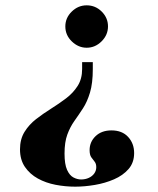

<svg xmlns="http://www.w3.org/2000/svg" viewBox="-20 -502 594 720"><path d="M262 198Q225 198 188.5 191Q152 184 122 167.5Q92 151 73.5 124Q55 97 55 58Q55 20 72 -7.5Q89 -35 115.5 -55.5Q142 -76 171.5 -94.5Q201 -113 227.5 -133Q254 -153 271 -179.5Q288 -206 288 -243V-269H328V-243Q328 -190 317.5 -155Q307 -120 291 -95.5Q275 -71 259 -48.5Q243 -26 232.5 2.5Q222 31 222 74Q222 114 231.5 135Q241 156 255.5 163.5Q270 171 284 171Q300 171 313 165Q326 159 333.5 148.5Q341 138 341 125Q341 112 335 104.5Q329 97 322.5 88Q316 79 316 61Q316 30 338.5 8.5Q361 -13 398 -13Q438 -13 460.5 11.5Q483 36 483 72Q483 108 462 132Q441 156 407.5 170.5Q374 185 335.5 191.5Q297 198 262 198ZM305 -323Q274 -323 249.5 -346.5Q225 -370 225 -403Q225 -435 249 -458.5Q273 -482 305 -482Q338 -482 361.5 -458.5Q385 -435 385 -403Q385 -371 361 -347Q337 -323 305 -323Z"/></svg>

Font: Frank Ruhl Libre Black
Style: Regular
Weight: 900
Designer: Yanek Iontef
Foundry: Fontef
Version: Version 6.004